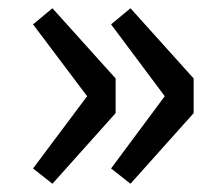

<svg xmlns="http://www.w3.org/2000/svg" viewBox="-20 -516 541 465"><path d="M107 -71 260 -242V-326L107 -496L60 -457L191 -283L60 -108ZM296 -71 449 -242V-326L296 -496L249 -457L379 -283L249 -108Z"/></svg>

Font: Noto Sans JP Medium
Style: Regular
Weight: 500
Designer: Ryoko NISHIZUKA  (kana, bopomofo & ideographs); Paul D. Hunt (Latin, Greek & Cyrillic); Sandoll Communications , Soo-you
Foundry: Adobe
Version: Version 2.002;hotconv 1.0.116;makeotfexe 2.5.65601